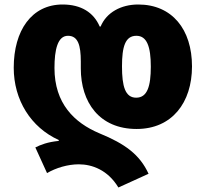

<svg xmlns="http://www.w3.org/2000/svg" viewBox="-20 -583 914 853"><path d="M506 250 640 189C601 104 536 56 421 9C310 -38 222 -123 222 -281C222 -362 236 -424 282 -424C327 -424 339 -381 339 -310V-279C339 -129 421 -10 587 -10C744 -10 833 -127 833 -288C833 -452 745 -563 594 -563C518 -563 453 -528 427 -465H423C396 -528 340 -563 258 -563C121 -563 41 -448 41 -282C41 -139 117 -17 241 39V43C191 48 161 60 137 72L189 186C228 163 281 147 330 147C389 147 459 172 506 250ZM585 -149C536 -149 522 -200 522 -288C522 -375 536 -424 586 -424C633 -424 650 -375 650 -287C650 -201 635 -149 585 -149Z"/></svg>

Font: Noto Sans Georgian SemiCondensed Black
Style: Regular
Weight: 900
Width: 4
Designer: Monotype Design Team, Akaki Razmadze
Foundry: Google LLC
Version: Version 2.005